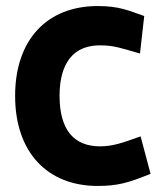

<svg xmlns="http://www.w3.org/2000/svg" viewBox="-20 -608 546 635"><path d="M303 7C373 7 407 -5 478 -33L445 -157C384 -135 352 -124 311 -124C224 -124 177 -179 177 -291C177 -367 200 -458 311 -458C359 -458 382 -448 443 -431L457 -555C405 -573 375 -588 303 -588C136 -588 30 -477 30 -291C30 -104 137 7 303 7Z"/></svg>

Font: All Genders v4
Style: Bold
Weight: 700
Designer: Rassam Alawdi
Foundry: Rassam Art
Version: Version 3.100;FEAKit 1.0